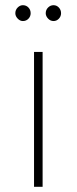

<svg xmlns="http://www.w3.org/2000/svg" viewBox="-20 -719 295 739"><path d="M111 0V-519H144V0ZM186 -638Q174 -638 165 -647.5Q156 -657 156 -668Q156 -681 165 -690Q174 -699 186 -699Q198 -699 206.5 -690Q215 -681 215 -668Q215 -656 206.5 -647Q198 -638 186 -638ZM68 -638Q57 -638 48 -647.5Q39 -657 39 -668Q39 -681 48 -690Q57 -699 68 -699Q81 -699 89.5 -690Q98 -681 98 -668Q98 -656 89.5 -647Q81 -638 68 -638Z"/></svg>

Font: Montserrat Thin ExtraLight
Style: Regular
Weight: 250
Version: Version 9.000